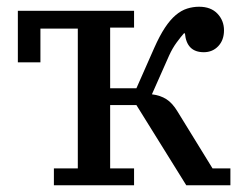

<svg xmlns="http://www.w3.org/2000/svg" viewBox="-20 -550 719 570"><path d="M140 -50H211V-465H100V-365H33V-518H378V-468H307V-288H385L438 -408Q454 -444 469.5 -467.5Q485 -491 501.5 -505Q518 -519 535.5 -524.5Q553 -530 571 -530Q606 -530 625.5 -509.5Q645 -489 645 -460Q645 -431 628 -413Q611 -395 585 -395Q534 -395 529 -451H526Q517 -441 504.5 -424Q492 -407 482 -385L431 -270Q456 -267 474 -255.5Q492 -244 507 -219L611 -50H664V0H533L385 -238H307V-50H378V0H140Z"/></svg>

Font: IBM Plex Serif Text
Style: Regular
Weight: 450
Designer: Mike Abbink, Paul van der Laan, Pieter van Rosmalen
Foundry: Bold Monday
Version: Version 3.001